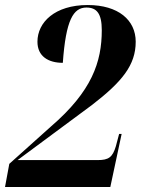

<svg xmlns="http://www.w3.org/2000/svg" viewBox="-32 -744 560 764"><path d="M-12 0H407L452 -211H442L429 -162C416 -118 400 -107 357 -107H38L335 -327C454 -419 508 -485 508 -578C508 -664 439 -724 317 -724C186 -724 117 -655 117 -578C117 -520 160 -494 218 -494C230 -665 260 -714 312 -714C353 -714 373 -690 373 -624C373 -498 334 -381 170 -240L5 -92Z"/></svg>

Font: Noto Serif Display Condensed
Style: Bold Italic
Weight: 700
Width: 3
Italic angle: -12°
Designer: Monotype Design Team
Foundry: Monotype Imaging Inc.
Version: Version 2.009